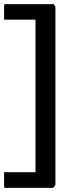

<svg xmlns="http://www.w3.org/2000/svg" viewBox="-22 -724 364 923"><path d="M3.6 179Q-2.4 179 -2.4 171V103.9H148.6V-629.5H-2.4V-696.6Q-2.4 -704.1 3.6 -704.1H236.9L244.4 -691.1V165.1L234 179Z"/></svg>

Font: Kreon Light
Style: Regular
Weight: 300
Designer: Julia Petretta
Foundry: Julia Petretta and Eli Heuer
Version: Version 2.002